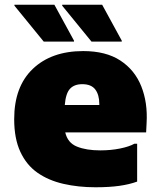

<svg xmlns="http://www.w3.org/2000/svg" viewBox="-20 -780 676 812"><path d="M384 12Q311 12 248 -2.5Q185 -17 138.5 -49.5Q92 -82 66 -138Q40 -194 40 -276Q40 -414 119 -489Q198 -564 332 -564Q428 -564 489 -524Q550 -484 577.5 -415Q605 -346 600 -260L598 -220H256Q266 -176 305.5 -160Q345 -144 404 -144Q449 -144 488 -152Q527 -160 548 -172H560V-12Q527 0 484.5 6Q442 12 384 12ZM328 -424Q294 -424 276 -404.5Q258 -385 254 -336H400V-340Q400 -379 383 -401.5Q366 -424 328 -424ZM165 -604 41 -756V-760H210L293 -608V-604ZM367 -604 243 -756V-760H412L495 -608V-604Z"/></svg>

Font: Kufam Black
Style: Regular
Weight: 900
Designer: Wael Morcos, Artur Schmal
Foundry: Original Type
Version: Version 1.301; ttfautohint (v1.8.3)